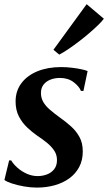

<svg xmlns="http://www.w3.org/2000/svg" viewBox="-20 -862 503 893"><path d="M368 -439H356.5Q348.5 -460 322.5 -479.8Q296.5 -499.5 259 -499.5Q235 -499.5 215 -491.8Q195 -484 183 -469Q171 -454 170.5 -431.5Q170 -407.5 181 -388.2Q192 -369 212 -351.8Q232 -334.5 257 -316.5Q285.5 -296.5 310 -274.5Q334.5 -252.5 349.8 -224.5Q365 -196.5 365 -157.5Q365 -116.5 348.2 -85Q331.5 -53.5 302 -32.2Q272.5 -11 233.8 -0.2Q195 10.5 151 10.5Q122.5 10.5 91.2 5Q60 -0.5 35.2 -8.8Q10.5 -17 0.5 -25L22.5 -116H32Q42 -99 61 -82Q80 -65 104.5 -54Q129 -43 155 -43Q178 -43 198.5 -50.8Q219 -58.5 232 -75Q245 -91.5 245 -117.5Q245 -141.5 232.8 -160.5Q220.5 -179.5 199.8 -196.8Q179 -214 153 -231Q130 -247 106.8 -268.8Q83.5 -290.5 68 -320.2Q52.5 -350 52.5 -390Q52.5 -439 79.5 -475Q106.5 -511 154.2 -530.5Q202 -550 263.5 -550Q289 -550 314 -547Q339 -544 358.8 -539.8Q378.5 -535.5 387.5 -531.5ZM228.5 -630.5 383 -842.5 463 -775Q454.5 -763 436.5 -745.5Q418.5 -728 395.2 -708Q372 -688 346.8 -668.8Q321.5 -649.5 297.8 -633.5Q274 -617.5 255.5 -608Z"/></svg>

Font: Merriweather 60pt SemiBold
Style: Italic
Weight: 600
Italic angle: -7.8°
Version: Version 2.101